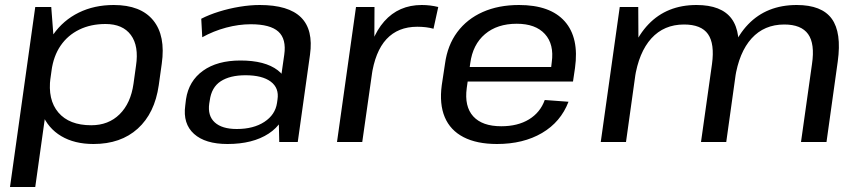

<svg xmlns="http://www.w3.org/2000/svg" viewBox="-20 -568 3437 768"><path d="M354 8Q278 8 225 -23.5Q172 -55 148.5 -113Q125 -171 135 -249L142 -295Q153 -373 193 -430Q233 -487 295 -517.5Q357 -548 435 -548Q543 -548 593 -486.5Q643 -425 627 -313L615 -227Q599 -115 531 -53.5Q463 8 354 8ZM121 -540H185L198 -370L121 180H20ZM345 -67Q414 -67 458.5 -111Q503 -155 514 -233L524 -305Q536 -384 503.5 -428Q471 -472 402 -472Q343 -472 297 -449.5Q251 -427 222.5 -385.5Q194 -344 186 -285L182 -258Q170 -169 213.5 -118Q257 -67 345 -67Z M1093 -182 1117 -349Q1126 -412 1093.5 -441.5Q1061 -471 983 -471Q935 -471 884.5 -457.5Q834 -444 789 -419L785 -493Q816 -509 856 -521.5Q896 -534 938.5 -541Q981 -548 1019 -548Q1134 -548 1184 -498.5Q1234 -449 1220 -349L1171 0H1097ZM890 8Q801 8 756 -32.5Q711 -73 721 -146L724 -171Q735 -244 792 -285Q849 -326 942 -326Q1040 -326 1091 -287Q1142 -248 1132 -175L1128 -149Q1118 -75 1054.5 -33.5Q991 8 890 8ZM927 -52Q994 -52 1037.5 -80.5Q1081 -109 1088 -156L1090 -170Q1097 -216 1063 -241.5Q1029 -267 962 -267Q900 -267 863 -243Q826 -219 819 -166L817 -154Q810 -105 839 -78.5Q868 -52 927 -52Z M1404 -540H1478L1477 -337L1429 0H1328ZM1441 -290Q1459 -417 1517 -482.5Q1575 -548 1667 -548Q1684 -548 1700.5 -546Q1717 -544 1733 -540L1714 -453Q1686 -461 1649 -461Q1572 -461 1526 -411.5Q1480 -362 1466 -262Z M1968 8Q1887 8 1834 -19.5Q1781 -47 1759 -99.5Q1737 -152 1747 -227L1760 -313Q1770 -387 1809 -439.5Q1848 -492 1911 -520Q1974 -548 2056 -548Q2181 -548 2239 -482.5Q2297 -417 2280 -296L2272 -242H1832L1840 -300H2200L2182 -277L2187 -319Q2197 -391 2159.5 -432Q2122 -473 2047 -473Q1969 -473 1920 -431.5Q1871 -390 1861 -315L1847 -216Q1837 -142 1873 -102.5Q1909 -63 1985 -63Q2051 -63 2096 -90.5Q2141 -118 2159 -168L2254 -161Q2223 -80 2148 -36Q2073 8 1968 8Z M3228 -312Q3240 -393 3212.5 -431.5Q3185 -470 3117 -470Q3037 -470 2986.5 -414.5Q2936 -359 2920 -254L2869 -184L2878 -249Q2898 -393 2972.5 -470.5Q3047 -548 3167 -548Q3267 -548 3307 -493Q3347 -438 3331 -322L3286 0H3184ZM2459 -540H2533L2534 -358L2484 0H2383ZM2828 -312Q2839 -393 2812 -431.5Q2785 -470 2716 -470Q2636 -470 2585.5 -414.5Q2535 -359 2519 -254L2468 -184L2478 -249Q2500 -394 2574 -471Q2648 -548 2766 -548Q2866 -548 2906.5 -493Q2947 -438 2930 -322L2885 0H2784Z"/></svg>

Font: Pathway Extreme 28pt Medium
Style: Italic
Weight: 500
Italic angle: -8°
Designer: Eduardo Rodriguez Tunni
Foundry: Eduardo Rodriguez Tunni
Version: Version 1.001;gftools[0.9.26]